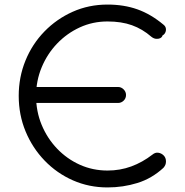

<svg xmlns="http://www.w3.org/2000/svg" viewBox="-20 -811 811 841"><path d="M106 -360V-430H497Q511 -430 521.5 -419.5Q532 -409 532 -395Q532 -380 521.5 -370Q511 -360 497 -360ZM451 10Q370 10 299.5 -21Q229 -52 175.5 -107.5Q122 -163 92 -235.5Q62 -308 62 -391Q62 -473 91.5 -545.5Q121 -618 174.5 -673Q228 -728 298.5 -759.5Q369 -791 451 -791Q523 -791 582 -770Q641 -749 696 -703Q705 -696 706.5 -686.5Q708 -677 704 -668.5Q700 -660 692 -656Q690 -648 682 -644Q674 -640 663.5 -641Q653 -642 643 -650Q604 -684 558 -700.5Q512 -717 451 -717Q386 -717 329.5 -691Q273 -665 230 -620Q187 -575 162.5 -516Q138 -457 138 -391Q138 -323 162.5 -264Q187 -205 230 -160Q273 -115 329.5 -89.5Q386 -64 451 -64Q506 -64 555 -82Q604 -100 648 -134Q660 -144 673.5 -142Q687 -140 697 -130Q707 -120 707 -104Q707 -96 704.5 -89.5Q702 -83 696 -76Q645 -29 582 -9.5Q519 10 451 10Z"/></svg>

Font: Comfortaa
Style: Regular
Weight: 400
Designer: Johan Aakerlund
Foundry: Johan Aakerlund
Version: Version 3.104; ttfautohint (v1.8.1.43-b0c9)